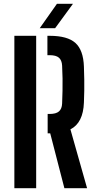

<svg xmlns="http://www.w3.org/2000/svg" viewBox="-20 -988 508 1008"><path d="M318 0 243.6 -288.1H230.2V-389.7H240.4Q274.3 -389.7 289.6 -403.2Q305 -416.6 306.1 -444.5Q307.6 -479.6 308.2 -511.8Q308.8 -544 308.4 -576.3Q308 -608.5 306.1 -643.3Q304.6 -671.8 289.4 -685Q274.3 -698.3 240.8 -698.3H228.9V-800H240.8Q334.4 -800 376 -762.4Q417.7 -724.8 420.6 -637.9Q422 -600.2 422.4 -570.3Q422.7 -540.4 422.4 -512Q422 -483.5 420.6 -449.9Q416.7 -342.6 349.7 -309L437.2 0ZM55.4 0V-800H169.9V0ZM188.6 -840 278.9 -968H363L269.4 -840Z"/></svg>

Font: Big Shoulders Stencil Text Thin
Style: Regular
Weight: 100
Designer: Patric King
Foundry: XO Type Co
Version: Version 2.001